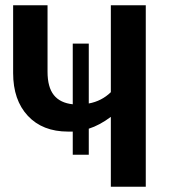

<svg xmlns="http://www.w3.org/2000/svg" viewBox="-20 -711 656 731"><path d="M535 -691V0H402V-266Q359 -234 318 -221V-122H257V-210H239Q142 -210 86 -270Q30 -330 30 -433V-691H161V-438Q161 -379 185 -349Q209 -319 257 -314V-545H318V-317Q367 -326 402 -360V-691Z"/></svg>

Font: Fira Sans Medium
Style: Regular
Weight: 500
Designer: bBox Type GmbH & Carrois Corporate GbR & Edenspiekermann AG
Foundry: bBox Type GmbH & Carrois Corporate GbR & Edenspiekermann AG
Version: Version 4.301